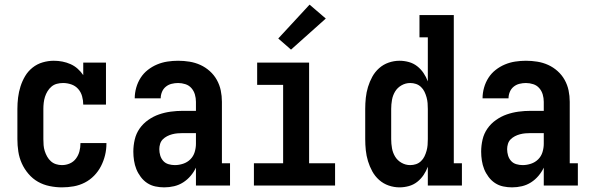

<svg xmlns="http://www.w3.org/2000/svg" viewBox="-20 -800 2540 828"><path d="M247 8Q221 8 194 2.5Q167 -3 144 -16Q121 -29 103 -50Q85 -71 74 -95.5Q63 -120 59 -146.5Q55 -173 55 -200V-330Q55 -355 58 -379.5Q61 -404 68.5 -427.5Q76 -451 88.5 -472Q101 -493 120.5 -508.5Q140 -524 164 -531Q188 -538 212 -538Q231 -538 249 -534.5Q267 -531 284 -523.5Q301 -516 315 -503.5Q329 -491 339 -476V-530H437V-349H339Q339 -367 334 -385Q329 -403 317 -416.5Q305 -430 287.5 -436Q270 -442 252 -442Q238 -442 225 -438.5Q212 -435 202 -426.5Q192 -418 185 -406.5Q178 -395 174 -382.5Q170 -370 168.5 -356.5Q167 -343 167 -330V-200Q167 -187 168 -174Q169 -161 173 -148.5Q177 -136 183.5 -124.5Q190 -113 199.5 -104.5Q209 -96 221.5 -92Q234 -88 247 -88Q265 -88 281 -95Q297 -102 307.5 -116Q318 -130 322.5 -147Q327 -164 327 -182Q327 -182 327 -182Q327 -182 327 -183H439Q439 -182 439 -181.5Q439 -181 439 -181Q439 -155 433 -130.5Q427 -106 415.5 -83.5Q404 -61 386 -42.5Q368 -24 345.5 -12.5Q323 -1 298 3.5Q273 8 247 8Z M688 8Q669 8 650 4Q631 0 615 -10.5Q599 -21 587 -37Q575 -53 568 -70.5Q561 -88 558 -107.5Q555 -127 555 -146Q555 -172 561 -198Q567 -224 582 -245.5Q597 -267 619 -282.5Q641 -298 665.5 -306.5Q690 -315 716 -318.5Q742 -322 769 -322H825V-361Q825 -377 820.5 -392.5Q816 -408 805.5 -420Q795 -432 779.5 -437Q764 -442 748 -442Q734 -442 720 -438.5Q706 -435 695 -426Q684 -417 678.5 -403.5Q673 -390 673 -376H561Q561 -399 567.5 -422Q574 -445 586.5 -464.5Q599 -484 617.5 -498.5Q636 -513 657.5 -522Q679 -531 702 -534.5Q725 -538 748 -538Q773 -538 797.5 -534Q822 -530 844 -520Q866 -510 884.5 -493.5Q903 -477 915 -455.5Q927 -434 932 -410Q937 -386 937 -361V-96H972V0H825V-77Q816 -58 802 -41.5Q788 -25 770 -13.5Q752 -2 731 3Q710 8 688 8ZM734 -88Q752 -88 770 -94Q788 -100 801 -113Q814 -126 819.5 -144Q825 -162 825 -180V-226H769Q757 -226 745.5 -225Q734 -224 722.5 -221Q711 -218 700.5 -212.5Q690 -207 682 -199Q674 -191 670.5 -179.5Q667 -168 667 -157Q667 -143 671 -129.5Q675 -116 684 -106Q693 -96 706.5 -92Q720 -88 734 -88Z M1075 0V-96H1201V-434H1089V-530H1313V-96H1425V0ZM1235 -586 1180 -634 1315 -780 1385 -720Z M1703 8Q1679 8 1656 0Q1633 -8 1615 -24Q1597 -40 1585.5 -61Q1574 -82 1567 -105Q1560 -128 1557.5 -152Q1555 -176 1555 -200V-330Q1555 -354 1557.5 -378Q1560 -402 1567 -425Q1574 -448 1585.5 -469Q1597 -490 1615 -506Q1633 -522 1656 -530Q1679 -538 1703 -538Q1723 -538 1743 -532.5Q1763 -527 1779 -514.5Q1795 -502 1806.5 -485Q1818 -468 1825 -449V-639H1789V-735H1937V-96H1972V0H1825V-81Q1818 -62 1806.5 -45Q1795 -28 1779 -15.5Q1763 -3 1743 2.5Q1723 8 1703 8ZM1749 -88Q1762 -88 1774 -92Q1786 -96 1795.5 -105Q1805 -114 1810.5 -125.5Q1816 -137 1819.5 -149.5Q1823 -162 1824 -174.5Q1825 -187 1825 -200V-330Q1825 -343 1824 -355.5Q1823 -368 1819.5 -380.5Q1816 -393 1810.5 -404.5Q1805 -416 1795.5 -425Q1786 -434 1774 -438Q1762 -442 1749 -442Q1729 -442 1711.5 -432Q1694 -422 1684 -405.5Q1674 -389 1670.5 -369.5Q1667 -350 1667 -330V-200Q1667 -180 1670.5 -160.5Q1674 -141 1684 -124.5Q1694 -108 1711.5 -98Q1729 -88 1749 -88Z M2188 8Q2169 8 2150 4Q2131 0 2115 -10.5Q2099 -21 2087 -37Q2075 -53 2068 -70.5Q2061 -88 2058 -107.5Q2055 -127 2055 -146Q2055 -172 2061 -198Q2067 -224 2082 -245.5Q2097 -267 2119 -282.5Q2141 -298 2165.5 -306.5Q2190 -315 2216 -318.5Q2242 -322 2269 -322H2325V-361Q2325 -377 2320.5 -392.5Q2316 -408 2305.5 -420Q2295 -432 2279.5 -437Q2264 -442 2248 -442Q2234 -442 2220 -438.5Q2206 -435 2195 -426Q2184 -417 2178.5 -403.5Q2173 -390 2173 -376H2061Q2061 -399 2067.5 -422Q2074 -445 2086.5 -464.5Q2099 -484 2117.5 -498.5Q2136 -513 2157.5 -522Q2179 -531 2202 -534.5Q2225 -538 2248 -538Q2273 -538 2297.5 -534Q2322 -530 2344 -520Q2366 -510 2384.5 -493.5Q2403 -477 2415 -455.5Q2427 -434 2432 -410Q2437 -386 2437 -361V-96H2472V0H2325V-77Q2316 -58 2302 -41.5Q2288 -25 2270 -13.5Q2252 -2 2231 3Q2210 8 2188 8ZM2234 -88Q2252 -88 2270 -94Q2288 -100 2301 -113Q2314 -126 2319.5 -144Q2325 -162 2325 -180V-226H2269Q2257 -226 2245.5 -225Q2234 -224 2222.5 -221Q2211 -218 2200.5 -212.5Q2190 -207 2182 -199Q2174 -191 2170.5 -179.5Q2167 -168 2167 -157Q2167 -143 2171 -129.5Q2175 -116 2184 -106Q2193 -96 2206.5 -92Q2220 -88 2234 -88Z"/></svg>

Font: Iosevka Slab
Style: Bold
Weight: 700
Monospace: yes
Designer: Belleve Invis
Foundry: Belleve Invis
Version: Version 11.1.1; ttfautohint (v1.8.3)